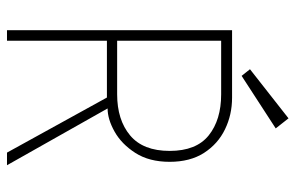

<svg xmlns="http://www.w3.org/2000/svg" viewBox="-172 -694 866 563"><g transform="rotate(90 261.5 -413.0)"><path d="M69 -660H267Q317 -660 359.8 -639.2Q402.5 -618.5 428.8 -577.8Q455 -537 455 -477Q455 -417 429 -376.5Q403 -336 366.5 -315.5Q330 -295 298.5 -295L465 0H428L266.5 -293H100V0H69ZM100 -323H257Q332 -323 377.5 -361Q423 -399 423 -477Q423 -555 377.5 -591.5Q332 -628 257 -628H100ZM203 -688 183.5 -712.5 327.5 -825.5 357 -788Z"/></g></svg>

Font: League Spartan Thin
Style: Regular
Weight: 100
Foundry: The League of Moveable Type
Version: Version 2.002